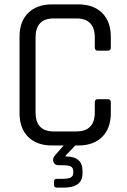

<svg xmlns="http://www.w3.org/2000/svg" viewBox="-20 -663 581 875"><path d="M471 -432H426Q412 -432 412 -446V-492Q412 -579 328 -579H225Q142 -579 142 -492V-151Q142 -64 225 -64H328Q412 -64 412 -151V-197Q412 -211 426 -211H471Q485 -211 485 -197V-148Q485 -78 445.5 -39Q406 0 337 0H323L279 46V50Q356 50 356 115V128Q356 192 270 192H239Q226 192 226 179V165Q226 152 239 152H263Q292 152 303 145.5Q314 139 314 123V120Q314 102 303.5 96Q293 90 263 90H247Q229 90 223.5 75Q218 60 230 46L270 0H217Q148 0 108.5 -39Q69 -78 69 -148V-495Q69 -565 108.5 -604Q148 -643 217 -643H337Q406 -643 445.5 -604Q485 -565 485 -495V-446Q485 -432 471 -432Z"/></svg>

Font: Rajdhani Medium
Style: Regular
Weight: 500
Designer: Satya Rajpurohit, Jyotish Sonowal
Foundry: Indian Type Foundry
Version: Version 1.201 February 1, 2022